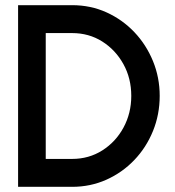

<svg xmlns="http://www.w3.org/2000/svg" viewBox="-20 -723 678 743"><path d="M598 -352Q598 -280 572 -216Q546 -152 499.5 -103.5Q453 -55 391.5 -27.5Q330 0 259 0H50V-703H259Q331 -703 392.5 -675Q454 -647 500 -598.5Q546 -550 572 -486.5Q598 -423 598 -352ZM488 -352Q488 -420 457.5 -475Q427 -530 375.5 -562.5Q324 -595 259 -595H157V-108H259Q324 -108 376 -141Q428 -174 458 -229.5Q488 -285 488 -352Z"/></svg>

Font: Kulim Park SemiBold
Style: Regular
Weight: 600
Designer: Noponies / Dale Sattler
Foundry: Noponies
Version: Version 1.000; ttfautohint (v1.8.3)